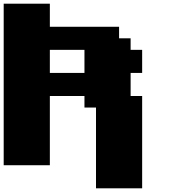

<svg xmlns="http://www.w3.org/2000/svg" viewBox="-20 -895 915 1040"><path d="M500 125H750V-375H687.5V-500H750V-625H687.5V-687.5H625V-750H250V-875H0V0H250V-375H437.5V-312.5H500ZM437.5 -500H250V-625H437.5Z"/></svg>

Font: Faithful 32x
Style: Bold
Weight: 400
Foundry: Faithful Resource Pack
Version: Version 1.0; January 27, 2023